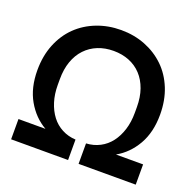

<svg xmlns="http://www.w3.org/2000/svg" viewBox="-122 -817 957 944"><g transform="rotate(20 356.5 -345.0)"><path d="M31 -106H172Q111 -141 73.5 -206.5Q36 -272 36 -364Q36 -439 60.5 -499.5Q85 -560 128 -602Q171 -644 230 -667Q289 -690 357 -690Q425 -690 483.5 -667Q542 -644 585.5 -602Q629 -560 653.5 -499.5Q678 -439 678 -364Q678 -272 640.5 -206.5Q603 -141 541 -106H683V0H384V-107Q423 -109 455.5 -126Q488 -143 510.5 -172.5Q533 -202 545.5 -242Q558 -282 558 -330V-360Q558 -412 543.5 -453Q529 -494 502.5 -522.5Q476 -551 439 -566Q402 -581 357 -581Q312 -581 275 -566Q238 -551 211 -522.5Q184 -494 169.5 -453Q155 -412 155 -360V-330Q155 -282 167.5 -242Q180 -202 202.5 -172.5Q225 -143 257.5 -126Q290 -109 329 -107V0H31Z"/></g></svg>

Font: CyStack Display SemiBold
Style: Regular
Weight: 600
Designer: Weizhong Zhang
Foundry: 本地遙控
Version: Version 1.000;Glyphs 3.1.2 (3151)